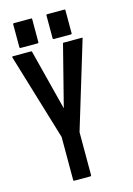

<svg xmlns="http://www.w3.org/2000/svg" viewBox="-189 -1108 820 1182"><g transform="rotate(-15 220.5 -517.5)"><path d="M407.2 -832Q351.6 -648.4 240.2 -281.2Q240.2 -189.5 240.2 -5.9Q240.2 -3.9 238.3 -2.9Q237.3 -1 235.4 -1Q200.2 -1 130.9 -1Q128.9 -1 127 -2.9Q126 -3.9 126 -5.9Q126 -97.7 126 -281.2Q70.3 -464.8 -40 -832Q-40 -834 -40 -835Q-40 -835.9 -39.1 -836.9Q-38.1 -837.9 -37.1 -838.9Q-37.1 -838.9 -35.2 -838.9Q3.9 -838.9 81.1 -838.9Q82 -838.9 84 -837.9Q85 -836.9 85.9 -835Q119.1 -706.1 184.6 -448.2Q217.8 -577.1 283.2 -835Q283.2 -836.9 284.2 -837.9Q286.1 -838.9 288.1 -838.9Q326.2 -838.9 404.3 -838.9Q404.3 -838.9 406.2 -838.9Q407.2 -837.9 408.2 -836.9Q408.2 -835.9 408.2 -835Q408.2 -834 407.2 -832ZM17.6 -880.9Q17.6 -930.7 17.6 -1029.3Q17.6 -1031.2 19.5 -1033.2Q21.5 -1034.2 23.4 -1034.2Q60.5 -1034.2 133.8 -1034.2Q135.7 -1034.2 137.7 -1033.2Q138.7 -1031.2 138.7 -1029.3Q138.7 -979.5 138.7 -880.9Q138.7 -878.9 137.7 -877.9Q135.7 -876 133.8 -876Q97.7 -876 23.4 -876Q21.5 -876 19.5 -877.9Q17.6 -878.9 17.6 -880.9ZM229.5 -880.9Q229.5 -899.4 229.5 -936.5Q229.5 -967.8 229.5 -1029.3Q229.5 -1031.2 231.4 -1033.2Q233.4 -1034.2 236.3 -1034.2Q272.5 -1034.2 345.7 -1034.2Q347.7 -1034.2 349.6 -1033.2Q350.6 -1031.2 350.6 -1029.3Q350.6 -979.5 350.6 -880.9Q350.6 -878.9 349.6 -877.9Q347.7 -876 345.7 -876Q309.6 -876 236.3 -876Q233.4 -876 231.4 -877.9Q229.5 -878.9 229.5 -880.9Z"/></g></svg>

Font: Typeface
Style: Regular
Weight: 400
Version: Version 1.0